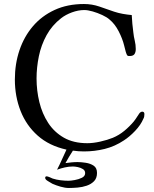

<svg xmlns="http://www.w3.org/2000/svg" viewBox="-20 -755 765 956"><path d="M699 -187Q699 -181 698 -175Q697 -169 694 -164Q681 -133 653 -103.5Q625 -74 597 -56Q552 -26 501.5 -13.5Q451 -1 398 -1Q384 -1 370.5 -2Q357 -3 343 -5Q333 10 324 25.5Q315 41 306 57Q321 55 336 53.5Q351 52 366 52Q384 52 407 55.5Q430 59 446.5 70Q463 81 463 106Q463 132 448.5 147Q434 162 412 169.5Q390 177 366 179Q342 181 323 181Q304 181 281.5 174.5Q259 168 241 160Q235 156 220 147.5Q205 139 205 131Q205 123 212 123Q217 123 227.5 127.5Q238 132 242 134Q261 140 281.5 142.5Q302 145 321 145Q332 145 352 141.5Q372 138 388 130Q404 122 404 107Q404 94 393 87Q382 80 367.5 77Q353 74 343 74Q323 74 303 78.5Q283 83 264 90Q277 65 288 40Q299 15 311 -10Q225 -29 168 -79.5Q111 -130 82.5 -202.5Q54 -275 54 -359Q54 -437 77 -505Q100 -573 144 -624.5Q188 -676 252 -705.5Q316 -735 398 -735Q438 -735 474.5 -722.5Q511 -710 548 -697Q569 -690 591.5 -686Q614 -682 636 -680Q637 -658 639 -636.5Q641 -615 644 -593Q646 -573 651 -552.5Q656 -532 656 -511Q656 -495 649.5 -485.5Q643 -476 625 -476Q618 -476 615.5 -477.5Q613 -479 610 -486Q606 -496 603.5 -507.5Q601 -519 598 -529Q590 -562 571 -599Q552 -636 525 -658Q513 -669 489.5 -680Q466 -691 441.5 -698Q417 -705 400 -705Q370 -705 338.5 -693.5Q307 -682 284 -664Q239 -629 212 -580Q185 -531 173.5 -475Q162 -419 162 -364Q162 -304 176 -246.5Q190 -189 220 -143Q250 -97 298 -69.5Q346 -42 415 -42Q444 -42 479.5 -50Q515 -58 542 -69Q573 -82 599 -103.5Q625 -125 646 -150Q649 -153 656 -163.5Q663 -174 669.5 -184Q676 -194 677 -194Q682 -199 688 -199Q699 -199 699 -187Z"/></svg>

Font: Kaisei Decol
Style: Regular
Weight: 400
Designer: Font-Kai, 金井和夫
Foundry: KAZUO KANAI
Version: Version 5.003